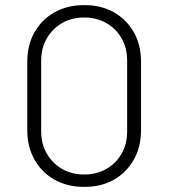

<svg xmlns="http://www.w3.org/2000/svg" viewBox="-20 -716 655 746"><path d="M304 10Q242 10 192.5 -17.5Q143 -45 114.5 -95Q86 -145 86 -211V-475Q86 -542 114.5 -591.5Q143 -641 192.5 -668.5Q242 -696 304 -696H310Q373 -696 422 -668.5Q471 -641 499.5 -591.5Q528 -542 528 -475V-211Q528 -145 499.5 -95Q471 -45 422 -17.5Q373 10 310 10ZM307 -38Q355 -38 393 -59.5Q431 -81 452.5 -119Q474 -157 474 -205V-481Q474 -529 452.5 -567Q431 -605 393 -626.5Q355 -648 307 -648Q259 -648 221.5 -626.5Q184 -605 162 -567Q140 -529 140 -481V-205Q140 -157 162 -119Q184 -81 221.5 -59.5Q259 -38 307 -38Z"/></svg>

Font: Chivo Medium Thin
Style: Regular
Weight: 250
Version: Version 2.002